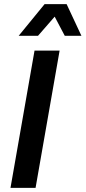

<svg xmlns="http://www.w3.org/2000/svg" viewBox="-20 -914 416 934"><path d="M31 0 148 -668H270L153 0ZM71 -740 197 -894H304L376 -740H295L246 -833L165 -740Z"/></svg>

Font: Gantari SemiBold
Style: Italic
Weight: 600
Italic angle: -10°
Designer: Anugrah Pasau
Foundry: Lafontype
Version: Version 1.000